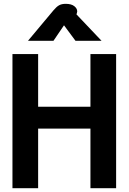

<svg xmlns="http://www.w3.org/2000/svg" viewBox="-20 -982 671 1002"><path d="M45 -700H179V-425H452V-700H586V0H452V-311H179V0H45ZM259 -928Q275 -947 288.5 -954.5Q302 -962 323 -962Q352 -962 367.5 -950Q383 -938 383 -922Q383 -919 381 -913L379 -907L510 -769H374L314 -850L259 -769H126Z"/></svg>

Font: Niramit
Style: Bold
Weight: 700
Designer: Katatrad Aksorn Co.,Ltd.
Foundry: Cadson Demak Co.,Ltd.
Version: Version 1.001; ttfautohint (v1.6)